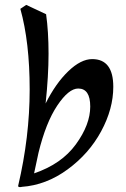

<svg xmlns="http://www.w3.org/2000/svg" viewBox="-20 -732 513 783"><path d="M87 -712 168 -674Q178 -603 178 -513Q178 -423 166 -310Q207 -392 258.5 -441.5Q310 -491 356 -491Q442 -491 442 -378Q442 -288 392.5 -196.5Q343 -105 255.5 -41Q168 23 69 30Q67 31 60.5 31Q54 31 54 26Q101 -174 101 -367Q101 -560 63 -696ZM137 -109 119 -25Q231 -63 289.5 -143.5Q348 -224 348 -297.5Q348 -371 299 -371Q260 -371 213.5 -301.5Q167 -232 137 -109Z"/></svg>

Font: Julee
Style: Regular
Weight: 400
Version: Version 1.001